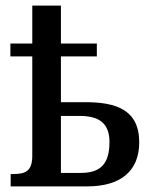

<svg xmlns="http://www.w3.org/2000/svg" viewBox="-20 -664 548 684"><path d="M18 0H291C409 0 476 -54 476 -157C476 -276 389 -300 283 -300H197V-463H325V-509H197V-644H95V-509H17V-463H95V-110C95 -56 73 -44 27 -44H18ZM268 -48H197V-251H264C333 -251 370 -225 370 -158C370 -79 337 -48 268 -48Z"/></svg>

Font: Noto Serif Condensed Medium
Style: Regular
Weight: 500
Width: 3
Designer: Monotype Design Team
Foundry: Monotype Imaging Inc.
Version: Version 2.015